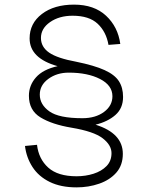

<svg xmlns="http://www.w3.org/2000/svg" viewBox="-20 -746 640 830"><path d="M311 64Q243 64 195 40.5Q147 17 120.5 -24Q94 -65 88 -115L140 -120Q147 -59 188.5 -21.5Q230 16 311 16Q350 16 384.5 5Q419 -6 440.5 -28Q462 -50 462 -84Q462 -119 423.5 -148.5Q385 -178 289 -194Q205 -208 155 -238.5Q105 -269 105 -332Q105 -377 135.5 -411.5Q166 -446 229 -460Q108 -494 108 -580Q108 -645 161 -685.5Q214 -726 300 -726Q387 -726 438.5 -678Q490 -630 500 -556L449 -552Q439 -609 402 -643.5Q365 -678 294 -678Q236 -678 196.5 -650.5Q157 -623 157 -582Q157 -543 192.5 -518.5Q228 -494 310 -479Q388 -463 432 -443Q476 -423 494 -395Q512 -367 512 -327Q512 -278 479 -249Q446 -220 393 -207Q511 -170 511 -81Q511 -32 483 0Q455 32 409 48Q363 64 311 64ZM336 -235Q393 -235 429.5 -262Q466 -289 466 -330Q466 -377 412.5 -404.5Q359 -432 277 -432Q226 -432 189 -405Q152 -378 152 -337Q152 -294 193.5 -264.5Q235 -235 336 -235Z"/></svg>

Font: Geist Mono ExtraLight
Style: Regular
Weight: 200
Monospace: yes
Designer: Basement.studio, Andrés Briganti, Mateo Zaragoza
Foundry: Basement.studio, Vercel, Andrés Briganti, Guido Ferreyra, Mateo Zaragoza
Version: Version 1.500; ttfautohint (v1.8.4.7-5d5b)